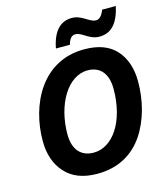

<svg xmlns="http://www.w3.org/2000/svg" viewBox="-133 -1028 996 1141"><g transform="rotate(-15 365.0 -457.5)"><path d="M325 10C456 10 549 -47 610 -137C670 -227 699 -342 699 -458C699 -539 677 -603 634 -652C590 -701 525 -725 438 -725C178 -725 60 -485 60 -262C60 -180 83 -114 128 -65C173 -15 238 10 325 10ZM336 -117C259 -117 212 -167 212 -262C212 -445 302 -599 426 -599C506 -599 547 -542 547 -454C547 -250 452 -117 336 -117ZM364 -773C373 -808 389 -825 410 -825C453 -825 483 -774 547 -774C616 -774 664 -818 687 -925H603C590 -890 573 -873 552 -873C511 -873 479 -924 415 -924C347 -924 298 -878 278 -773Z"/></g></svg>

Font: BC Sans
Style: Bold Italic
Weight: 700
Italic angle: -12°
Designer: Monotype Design Team
Province of B.C.
Foundry: Monotype Imaging Inc.
Version: Version 2.000;GOOG;noto-source:20170915:90ef993387c0